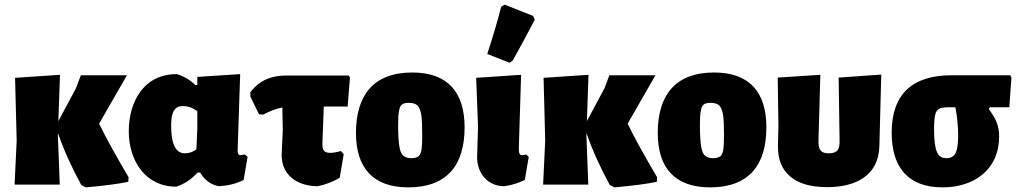

<svg xmlns="http://www.w3.org/2000/svg" viewBox="-20 -797 4393 829"><path d="M535 -32C482 -122 439 -199 408 -263L528 -472H329L308 -416L232 -274L239 -474L45 -461L52 -190L43 0H238L230 -210V-223C255 -150 289 -75 331 2L351 12C430 5 491 -3 534 -12Z M741 9C775 -2 806 -22 833 -52H844C864 -19 891 1 925 7C963 5 998 -3 1032 -20L1049 -120L1037 -130L1018 -127C1010 -127 1006 -134 1006 -148L1017 -477L832 -465V-430L824 -429C801 -452 774 -468 743 -477C600 -477 536 -357 536 -230C536 -104 607 9 741 9ZM769 -339C794 -339 812 -331 832 -317V-244L828 -152C813 -141 796 -135 778 -135C739 -135 719 -175 719 -254C719 -290 722 -339 769 -339Z M1378 -337H1481L1491 -462L1486 -471H1219C1153 -471 1102 -452 1061 -399V-380L1098 -304L1116 -302C1146 -318 1174 -328 1199 -333L1201 -236L1196 -128C1196 -37 1268 7 1352 7C1383 1 1420 -13 1447 -30L1464 -131L1452 -145C1435 -140 1419 -137 1406 -137C1393 -137 1384 -140 1379 -146C1374 -151 1372 -162 1372 -177Z M1760 -484C1592 -484 1517 -385 1517 -223C1517 -73 1590 12 1743 12C1911 12 1986 -85 1986 -247C1986 -398 1914 -484 1760 -484ZM1746 -353C1762 -353 1774 -349 1782 -342C1790 -334 1796 -320 1799 -301C1802 -281 1803 -251 1803 -211C1803 -184 1802 -163 1800 -150C1797 -136 1793 -127 1787 -122C1780 -117 1770 -114 1757 -114C1740 -114 1728 -118 1720 -126C1712 -133 1707 -147 1704 -167C1701 -186 1699 -216 1699 -257C1699 -284 1700 -305 1703 -318C1707 -346 1719 -353 1746 -353Z M2157 7C2188 3 2217 -6 2246 -20L2263 -120L2251 -130C2244 -128 2239 -127 2234 -127C2229 -127 2225 -129 2223 -134C2221 -138 2220 -145 2220 -155L2230 -474L2036 -461L2044 -249L2040 -118C2040 -49 2086 7 2157 7ZM2159 -777 2144 -768C2129 -709 2109 -641 2084 -564L2180 -526L2194 -536C2221 -584 2253 -643 2289 -712L2282 -728Z M2817 -32C2764 -122 2721 -199 2690 -263L2810 -472H2611L2590 -416L2514 -274L2521 -474L2327 -461L2334 -190L2325 0H2520L2512 -210V-223C2537 -150 2571 -75 2613 2L2633 12C2712 5 2773 -3 2816 -12Z M3063 -484C2895 -484 2820 -385 2820 -223C2820 -73 2893 12 3046 12C3214 12 3289 -85 3289 -247C3289 -398 3217 -484 3063 -484ZM3049 -353C3065 -353 3077 -349 3085 -342C3093 -334 3099 -320 3102 -301C3105 -281 3106 -251 3106 -211C3106 -184 3105 -163 3103 -150C3100 -136 3096 -127 3090 -122C3083 -117 3073 -114 3060 -114C3043 -114 3031 -118 3023 -126C3015 -133 3010 -147 3007 -167C3004 -186 3002 -216 3002 -257C3002 -284 3003 -305 3006 -318C3010 -346 3022 -353 3049 -353Z M3392 -35C3428 -4 3481 11 3552 11C3671 11 3775 -36 3777 -169L3785 -475L3601 -462L3605 -194C3606 -172 3603 -157 3596 -148C3589 -139 3576 -135 3558 -135C3541 -135 3529 -139 3523 -148C3516 -156 3513 -171 3514 -194L3522 -474L3338 -462L3341 -252L3339 -169C3338 -110 3355 -66 3392 -35Z M4050 12C4187 12 4294 -66 4294 -207C4294 -256 4279 -286 4250 -325L4253 -334H4338L4347 -462L4342 -472H4088C3922 -472 3830 -393 3830 -224C3830 -78 3898 12 4050 12ZM4013 -241C4013 -269 4015 -289 4018 -302C4021 -315 4027 -323 4036 -328C4045 -332 4059 -334 4079 -334H4105C4113 -292 4117 -251 4117 -210C4117 -175 4113 -151 4106 -136C4098 -121 4085 -114 4066 -114C4046 -114 4032 -123 4025 -142C4017 -160 4013 -193 4013 -241Z"/></svg>

Font: Luna Sans Black
Style: Regular
Weight: 900
Designer: Juan Pablo del Peral
Foundry: Huerta Tipografica
Version: Version 2.001; ttfautohint (v1.5)